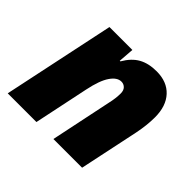

<svg xmlns="http://www.w3.org/2000/svg" viewBox="-136 -729 894 894"><g transform="rotate(45 311.0 -281.5)"><path d="M383.8 -371.1Q383.8 -392.1 373 -402.6Q362.3 -413.1 347.2 -413.1Q319.3 -413.1 295.7 -378.4Q272 -343.8 256.8 -270L200.2 0H11.2L127.9 -553.2H278.8L272.9 -476.1H276.9Q303.7 -522.5 340.1 -542.7Q376.5 -563 429.2 -563Q498 -563 536.6 -521.2Q575.2 -479.5 575.2 -405.8Q575.2 -354 563 -293.9L501 0H312L375 -301.8Q383.8 -339.8 383.8 -371.1Z"/></g></svg>

Font: Open Sans Extrabold
Style: Italic
Weight: 800
Italic angle: -12°
Foundry: Ascender Corporation
Version: Version 1.10